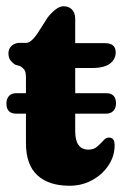

<svg xmlns="http://www.w3.org/2000/svg" viewBox="-22 -581 402 614"><path d="M-1.5 -250Q-1.5 -264.5 6.5 -273.8Q14.5 -283 30 -283H61V-333Q61 -351 56 -357.8Q51 -364.5 42.5 -369.5L27 -374Q17.5 -380 11.2 -388.5Q5 -397 5 -411Q5 -425 15.2 -434.5Q25.5 -444 41.5 -444H62.5Q77 -444 97.5 -473.5L130 -524.5Q141 -539 154.8 -550Q168.5 -561 181 -561Q198 -561 208.2 -550.5Q218.5 -540 218.5 -520.5V-443H313.5Q348 -443 348 -413.5Q348 -392 330 -377.8Q312 -363.5 271 -363.5H218.5V-283H317.5Q349 -283 349 -250Q349 -236 340.8 -226.8Q332.5 -217.5 317.5 -217.5H218.5V-161.5Q218.5 -102.5 261 -102.5Q278 -102.5 289.2 -112.5Q300.5 -122.5 309.2 -132.2Q318 -142 327.5 -141Q346 -140.5 344.5 -112.5Q343.5 -79.5 324 -50.8Q304.5 -22 272 -4.5Q239.5 13 200.5 13Q133.5 13 97.2 -20.8Q61 -54.5 61 -123V-217.5H30Q-1.5 -217.5 -1.5 -250Z"/></svg>

Font: Fraunces 144pt S100
Style: Bold
Weight: 700
Version: Version 1.000; ttfautohint (v1.8.3)